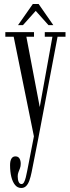

<svg xmlns="http://www.w3.org/2000/svg" viewBox="-20 -683 346 954"><path d="M85.5 251Q67 251 54.8 236Q42.5 221 36.2 195.5Q30 170 30 137.5Q30 116.5 36.8 105.2Q43.5 94 56.5 94Q70.5 94 76.8 104.5Q83 115 83 131Q83 143.5 79.2 153.2Q75.5 163 71.8 172.2Q68 181.5 68 193.5Q68 210 72.8 220.8Q77.5 231.5 87 231.5Q94.5 231.5 99.5 222.2Q104.5 213 108.2 198.2Q112 183.5 115 167L148.5 -5.5L48 -500.5H6.5V-523.5H149V-500.5H111L177.5 -151L240.5 -500.5H202.5V-523.5H305.5V-500.5H266L170.5 3.5L137 173Q132.5 195.5 126.2 213.2Q120 231 110.2 241Q100.5 251 85.5 251ZM69.5 -558 143 -663H172L245 -558H221L157.5 -629L94 -558Z"/></svg>

Font: Imbue 48pt Light
Style: Regular
Weight: 300
Designer: Tyler Finck
Foundry: Etcetera Type Company
Version: Version 1.102